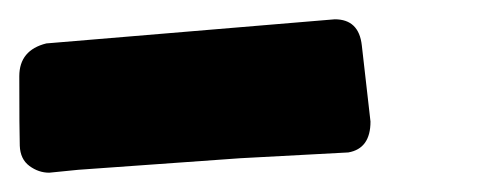

<svg xmlns="http://www.w3.org/2000/svg" viewBox="-31 -906 517 199"><path d="M20 -727Q9 -727 -0.5 -734Q-10 -741 -10.5 -755Q-11 -769 -11 -827Q-11 -854 17 -861L316 -886Q341 -886 344 -859L353 -780Q353 -752 330 -748L218 -742L50 -730Z"/></svg>

Font: Bangerz
Style: Regular
Weight: 400
Designer: vernon adams
Foundry: Vernon Adams
Version: Version 2.10;February 7, 2025;FontCreator 13.0.0.2683 64-bit